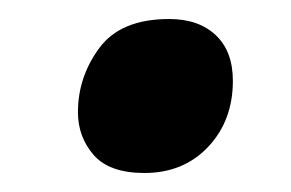

<svg xmlns="http://www.w3.org/2000/svg" viewBox="-20 -454 306 202"><path d="M132 -272Q95 -272 78.5 -291Q62 -310 62 -336Q62 -373 84.5 -403.5Q107 -434 158 -434Q189 -434 207 -417Q225 -400 225 -369Q225 -327 199 -299.5Q173 -272 132 -272Z"/></svg>

Font: Noto Sans SemiCondensed
Style: Bold Italic
Weight: 700
Width: 4
Italic angle: -12°
Designer: Monotype Design Team
Foundry: Monotype Imaging Inc.
Version: Version 2.013; ttfautohint (v1.8.4.7-5d5b)